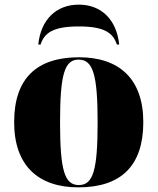

<svg xmlns="http://www.w3.org/2000/svg" viewBox="-20 -798 680 828"><path d="M145 -606H155C171 -654 205 -684 320 -684C434 -684 468 -654 484 -606H494C483 -713 417 -778 320 -778C222 -778 156 -713 145 -606ZM318 10C502 10 598 -83 598 -271C598 -459 493 -551 321 -551C137 -551 41 -459 41 -271C41 -83 146 10 318 10ZM320 0C258 0 239 -64 239 -271C239 -476 258 -541 319 -541C381 -541 401 -476 401 -271C401 -64 382 0 320 0Z"/></svg>

Font: Noto Serif Display Black
Style: Regular
Weight: 900
Designer: Monotype Design Team
Foundry: Monotype Imaging Inc.
Version: Version 2.009